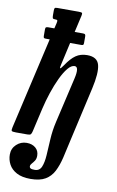

<svg xmlns="http://www.w3.org/2000/svg" viewBox="-115 -837 703 1154"><g transform="rotate(10 236.5 -260.0)"><path d="M105 -656H141.5L149.5 -689.5Q152.5 -703.5 150.5 -706.8Q148.5 -710 139 -710H137Q124.5 -710 122 -714.5Q119.5 -719 119.5 -732.5V-760Q119.5 -772.5 122.5 -776.2Q125.5 -780 138 -780H267.5Q285 -780 288.5 -776.5Q292 -773 289 -759.5L265.5 -656H315Q325 -656 328.8 -653Q332.5 -650 332.5 -639V-601Q332.5 -592 329.8 -589Q327 -586 318.5 -586H250L219.5 -450Q214 -427.5 217.5 -425.8Q221 -424 238 -449Q266.5 -492 295.2 -512Q324 -532 364.5 -532Q426.5 -532 438.5 -485Q450.5 -438 428.5 -341L353 -7.5Q340.5 50.5 329 99.2Q317.5 148 299 184.2Q280.5 220.5 247 240.2Q213.5 260 157 260Q104.5 260 72 242.5Q39.5 225 24.5 197Q9.5 169 9.5 137Q9.5 99.5 36 75Q62.5 50.5 98 50.5Q131 50.5 152 68.2Q173 86 173 116Q173 135 165 147Q157 159 148.8 167.8Q140.5 176.5 140.5 185.5Q140.5 194 147.5 198Q154.5 202 172.5 202Q202 202 213.5 174.8Q225 147.5 227.8 102.8Q230.5 58 233.5 4Q236.5 -50 249 -103.5L313.5 -382Q330 -454 301.5 -454Q281 -454 260 -428.5Q239 -403 219 -360.8Q199 -318.5 182.2 -268.2Q165.5 -218 154 -168.5L121 -24.5Q118 -11.5 113.5 -5.8Q109 0 93 0H22.5Q0 0 -3.5 -4.5Q-7 -9 -3 -26.5L125.5 -586H101Q92 -586 89.5 -589.2Q87 -592.5 87 -602V-640Q87 -650.5 91 -653.2Q95 -656 105 -656Z"/></g></svg>

Font: Besley* Condensed Semi
Style: Italic
Weight: 600
Width: 3
Italic angle: -13°
Designer: Owen Earl
Foundry: indestructible type*
Version: Version 3.000; ttfautohint (v1.8.3)